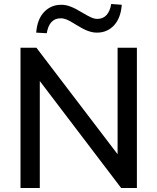

<svg xmlns="http://www.w3.org/2000/svg" viewBox="-20 -945 790 965"><path d="M83 0V-705H163L596 -137H571V-705H668V0H589L157 -568H180V0ZM215 -778 162 -781Q167 -848 201.5 -884.5Q236 -921 288 -921Q311 -921 334.5 -912Q358 -903 391 -883Q421 -865 438 -857.5Q455 -850 469 -850Q498 -850 515.5 -869.5Q533 -889 539 -925L592 -921Q587 -854 553 -817.5Q519 -781 467 -781Q444 -781 419.5 -790.5Q395 -800 360 -822Q332 -840 316 -846.5Q300 -853 285 -853Q256 -853 238.5 -834Q221 -815 215 -778Z"/></svg>

Font: Mulish ExtraLight SemiBold
Style: Regular
Weight: 600
Version: Version 3.603